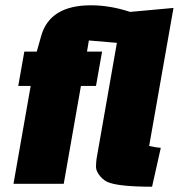

<svg xmlns="http://www.w3.org/2000/svg" viewBox="-20 -695 676 726"><path d="M316 -542 309 -500H366L343 -370H286L221 0H31L96 -370H49L72 -500H119L136 -560Q169 -675 324 -675Q396 -675 472 -650L636 -665L544 -143Q571 -137 588 -136L555 11Q423 11 384 -8Q367 -17 355 -33.5Q343 -50 343 -64Q343 -78 345 -94L422 -533Z"/></svg>

Font: Changa One
Style: Italic
Weight: 400
Italic angle: -12°
Designer: Eduardo Rodriguez Tunni
Foundry: Eduardo Rodriguez Tunni
Version: Version 1.003